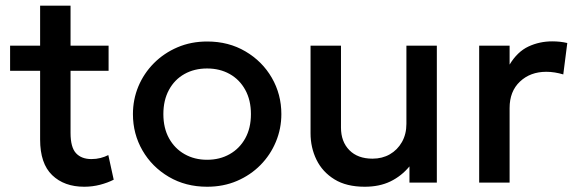

<svg xmlns="http://www.w3.org/2000/svg" viewBox="-20 -660 2086 694"><path d="M284.5 15Q212 15 168.5 -27Q125 -69 125 -155.5V-639.5H235V-495H372.5V-404H235V-179.5Q235 -127.5 254.8 -106.2Q274.5 -85 310.5 -85Q328 -85 343.5 -89Q359 -93 371.5 -99.5L391 -10.5Q369.5 0.5 341.8 7.8Q314 15 284.5 15ZM16.5 -404V-495H139.5V-404Z M728.5 15Q651 15 590.2 -20.8Q529.5 -56.5 495 -116.2Q460.5 -176 460.5 -247.5Q460.5 -300.5 480.2 -347.8Q500 -395 536.2 -431.5Q572.5 -468 621.5 -489Q670.5 -510 729 -510Q806.5 -510 867.2 -474.2Q928 -438.5 962.5 -378.8Q997 -319 997 -247.5Q997 -195 977.2 -147.5Q957.5 -100 921.5 -63.5Q885.5 -27 836.5 -6Q787.5 15 728.5 15ZM728.5 -82.5Q774.5 -82.5 810.2 -102.8Q846 -123 866.5 -160Q887 -197 887 -247.5Q887 -298 866.5 -335.2Q846 -372.5 810.2 -392.5Q774.5 -412.5 728.5 -412.5Q682.5 -412.5 646.8 -392.5Q611 -372.5 590.8 -335.2Q570.5 -298 570.5 -247.5Q570.5 -197 591 -160Q611.5 -123 647.2 -102.8Q683 -82.5 728.5 -82.5Z M1298.5 15Q1232 15 1188.8 -11.8Q1145.5 -38.5 1124 -82.5Q1102.5 -126.5 1102.5 -178.5V-495H1212.5V-199Q1212.5 -148 1242.8 -117.2Q1273 -86.5 1326.5 -86.5Q1361.5 -86.5 1389 -102.2Q1416.5 -118 1432.8 -146.5Q1449 -175 1449 -212.5V-495H1559V0H1460V-58.5Q1431 -23.5 1391.2 -4.2Q1351.5 15 1298.5 15Z M1712 0V-495H1822V-426.5Q1850 -473 1890 -491.8Q1930 -510.5 1976 -510.5Q1991 -510.5 2004.5 -509Q2018 -507.5 2030.5 -504.5L2016 -391Q2001 -395.5 1985.5 -398Q1970 -400.5 1954.5 -400.5Q1897 -400.5 1859.5 -365.2Q1822 -330 1822 -269.5V0Z"/></svg>

Font: Geologica Cursive
Style: Regular
Weight: 400
Designer: Sindre Bremnes, Frode Helland
Foundry: Monokrom Skriftforlag AS
Version: Version 1.010;gftools[0.9.28]